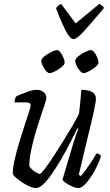

<svg xmlns="http://www.w3.org/2000/svg" viewBox="-20 -957 559 977"><path d="M163 0Q149 0 129.5 -8.5Q110 -17 91 -30Q72 -43 59 -54.5Q46 -66 45 -73Q45 -101 54 -142Q63 -183 76.5 -228Q90 -273 103.5 -314Q117 -355 126.5 -384Q136 -413 136 -421Q136 -436 111 -436H54Q54 -444 56.5 -453Q59 -462 62 -466Q84 -477 115.5 -488.5Q147 -500 167 -500Q187 -500 201.5 -488.5Q216 -477 216 -458Q216 -451 207 -424Q198 -397 185 -358Q172 -319 159 -274.5Q146 -230 137.5 -187Q129 -144 129 -111Q139 -96 156.5 -84Q174 -72 182 -72Q188 -72 205.5 -94.5Q223 -117 247 -153.5Q271 -190 297 -231.5Q323 -273 345.5 -311.5Q368 -350 382 -378Q385 -401 388.5 -436.5Q392 -472 394 -500Q427 -500 447.5 -489.5Q468 -479 468 -453Q468 -438 456.5 -386Q445 -334 425 -252.5Q405 -171 381 -68L391 -61Q400 -70 415 -90.5Q430 -111 445.5 -134.5Q461 -158 471 -176Q479 -176 485 -172Q491 -168 494 -163Q488 -142 475 -114.5Q462 -87 445 -60.5Q428 -34 410.5 -17Q393 0 378 0Q365 0 347.5 -8Q330 -16 315 -26Q300 -36 298 -43L352 -225Q361 -252 368 -273.5Q375 -295 379 -301L374 -304Q357 -270 336 -229Q315 -188 291.5 -147.5Q268 -107 245 -73.5Q222 -40 201 -20Q180 0 163 0ZM405 -585Q397 -585 387 -596Q377 -607 370 -622Q363 -637 363 -647Q363 -658 379 -671Q395 -684 414 -693Q433 -702 443 -702Q451 -702 460 -690.5Q469 -679 475 -664Q481 -649 481 -639Q481 -629 466 -616.5Q451 -604 433 -594.5Q415 -585 405 -585ZM232 -585Q224 -585 214.5 -596Q205 -607 197.5 -622Q190 -637 190 -647Q190 -658 206.5 -671Q223 -684 242 -693Q261 -702 270 -702Q279 -702 287.5 -690.5Q296 -679 302.5 -664Q309 -649 309 -639Q309 -629 294 -616.5Q279 -604 261 -594.5Q243 -585 232 -585ZM354 -758Q337 -758 315 -799.5Q293 -841 265 -916Q269 -921 275 -927Q281 -933 291 -937L365 -838L485 -937Q506 -927 509 -916Q445 -840 408 -799Q371 -758 354 -758Z"/></svg>

Font: Texturina 72pt 72pt Regular
Style: Italic
Weight: 400
Italic angle: -11°
Designer: Guillermo Torres Carreño
Foundry: Omnibus-Type
Version: Version 1.002; ttfautohint (v1.8.3)